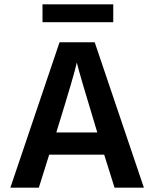

<svg xmlns="http://www.w3.org/2000/svg" viewBox="-20 -870 714 890"><path d="M505 -767H177V-850H505ZM160 0H28L256 -674H419L647 0H511L463 -153H208ZM336 -580Q328 -537 241 -256H431Q348 -529 336 -580Z"/></svg>

Font: Hind Colombo SemiBold
Style: Regular
Weight: 600
Designer: Jyotish Sonowal, Aditi Pimprikar
Foundry: Indian Type Foundry
Version: Version 1.000;PS 1.0;hotconv 1.0.86;makeotf.lib2.5.63406; tt